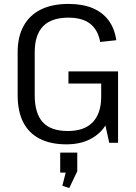

<svg xmlns="http://www.w3.org/2000/svg" viewBox="-20 -728 694 979"><path d="M319 8Q238 8 182.5 -20.5Q127 -49 98.5 -104.5Q70 -160 70 -243V-462Q70 -541 100.5 -596Q131 -651 188.5 -679.5Q246 -708 329 -708Q400 -708 451 -687Q502 -666 533 -625Q564 -584 573 -523L491 -514Q479 -577 439 -607.5Q399 -638 329 -638Q242 -638 199.5 -594Q157 -550 157 -461V-243Q157 -150 198 -105Q239 -60 326 -60Q409 -60 452 -104Q495 -148 496 -232L551 -212Q551 -145 522.5 -96Q494 -47 442 -19.5Q390 8 319 8ZM496 -186V-344L523 -302H329V-364H582V0H537ZM374 50V145L333 231L298 219L329 97L365 152H287V50Z"/></svg>

Font: Pathway Extreme
Style: Regular
Weight: 400
Designer: Eduardo Rodriguez Tunni
Foundry: Eduardo Rodriguez Tunni
Version: Version 1.001;gftools[0.9.26]